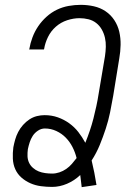

<svg xmlns="http://www.w3.org/2000/svg" viewBox="-20 -763 540 792"><path d="M317 9Q315 -4 314 -16.5Q313 -29 311 -41Q287 -18 256.5 -5Q226 8 195 8Q172 8 149 5Q126 2 105.5 -7Q85 -16 68.5 -30.5Q52 -45 43 -65Q34 -85 33 -108.5Q32 -132 35 -155Q38 -171 42.5 -187Q47 -203 55 -218.5Q63 -234 75 -247.5Q87 -261 101.5 -270.5Q116 -280 132 -284Q148 -288 164 -288Q193 -288 218.5 -279Q244 -270 265.5 -254.5Q287 -239 303 -218.5Q319 -198 332 -174Q342 -199 350.5 -224Q359 -249 365.5 -274.5Q372 -300 377.5 -325.5Q383 -351 387 -377L413 -531Q416 -551 416.5 -570Q417 -589 413 -607Q409 -625 400 -641Q391 -657 377 -668Q363 -679 345 -683.5Q327 -688 308 -688Q283 -688 257 -679.5Q231 -671 210.5 -653Q190 -635 178 -610.5Q166 -586 162 -561L161 -559H100L101 -561Q105 -585 114 -609Q123 -633 137.5 -654.5Q152 -676 172 -694Q192 -712 215 -723Q238 -734 263 -738.5Q288 -743 313 -743Q341 -743 367.5 -737Q394 -731 415.5 -716.5Q437 -702 451.5 -680Q466 -658 472 -632Q478 -606 477.5 -578Q477 -550 472 -522L447 -368Q441 -333 434 -299Q427 -265 416 -231.5Q405 -198 391.5 -165Q378 -132 358 -101Q364 -76 369 -51Q374 -26 378 0ZM195 -47Q210 -47 225 -52Q240 -57 253 -66Q266 -75 276.5 -87Q287 -99 296 -111Q290 -135 279 -156.5Q268 -178 251.5 -195Q235 -212 212.5 -222.5Q190 -233 165 -233Q150 -233 136.5 -224Q123 -215 115 -202.5Q107 -190 102.5 -176Q98 -162 95 -148Q93 -133 93.5 -118.5Q94 -104 100 -91.5Q106 -79 116.5 -70Q127 -61 139.5 -56Q152 -51 166.5 -49Q181 -47 195 -47Z"/></svg>

Font: Iosevka Light Oblique
Style: Regular
Weight: 300
Italic angle: -9°
Monospace: yes
Designer: Belleve Invis
Foundry: Belleve Invis
Version: Version 32.5.0; ttfautohint (v1.8.4)